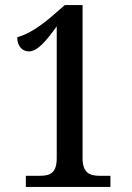

<svg xmlns="http://www.w3.org/2000/svg" viewBox="-20 -738 520 758"><path d="M82 0H416V-44H374C333 -44 306 -56 306 -114V-718H236L177 -667C119 -619 82 -601 48 -591C48 -557 67 -535 94 -535C128 -535 162 -576 204 -634V-114C204 -53 176 -44 137 -44H82Z"/></svg>

Font: Noto Serif Georgian Condensed Medium
Style: Regular
Weight: 500
Width: 3
Designer: Monotype Design Team, Akaki Razmadze
Foundry: Google LLC
Version: Version 2.003